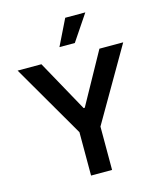

<svg xmlns="http://www.w3.org/2000/svg" viewBox="-137 -1060 979 1160"><g transform="rotate(-15 352.5 -480.5)"><path d="M418 0H286.6V-271.3L22 -727.3H170.8L348.7 -405.5H355.8L533.7 -727.3H682.5L418 -271.3ZM399.1 -799H302.9L382.5 -961.3H508.2Z"/></g></svg>

Font: Linik Sans SemiBold
Style: Regular
Weight: 600
Designer: Rasmus Andersson (font), Cristiano Sobral (main changes)
Foundry: rsms
Version: Version 3.018;June 1, 2022;FontCreator 14.0.0.2814 64-bit; t